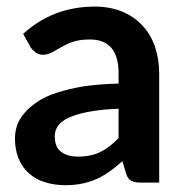

<svg xmlns="http://www.w3.org/2000/svg" viewBox="-20 -542 547 570"><path d="M332 -132.3V-219.2Q282.2 -217.3 242.2 -210Q208 -203.6 183.6 -192.4Q161.6 -182.1 151.9 -168Q142.6 -154.3 142.6 -137.7Q142.6 -104.5 162.1 -90.8Q180.7 -77.1 211.9 -77.1Q250.5 -77.1 277.8 -90.8Q304.7 -103.5 332 -132.3ZM70.8 -401.9 48.8 -441.4Q137.2 -522.5 262.2 -522.5Q305.2 -522.5 342.3 -507.8Q377.4 -493.2 402.3 -466.8Q427.7 -439.9 439.9 -403.8Q452.6 -366.7 452.6 -324.2V0H396.5Q379.4 0 369.6 -5.4Q359.4 -10.7 354.5 -26.4L343.3 -63.5Q318.8 -42 305.7 -33.2Q283.2 -17.6 267.1 -10.7Q244.1 -1 224.6 2.9Q202.1 7.8 173.8 7.8Q141.6 7.8 113.8 -1Q87.9 -8.3 66.4 -26.9Q46.9 -43.9 35.6 -70.3Q24.4 -97.2 24.4 -130.9Q24.4 -150.9 30.8 -169.9Q36.6 -187.5 52.7 -206.5Q64.5 -221.7 90.3 -239.3Q114.3 -255.9 148.4 -266.6Q186 -278.8 228 -285.6Q275.4 -292.5 332 -293.9V-324.2Q332 -375.5 310.1 -400.4Q288.6 -424.8 246.6 -424.8Q217.3 -424.8 196.8 -418Q181.6 -413.1 162.1 -402.3Q155.8 -398.4 134.8 -386.7Q121.1 -379.4 107.4 -379.4Q95.2 -379.4 85.4 -386.7Q75.2 -394.5 70.8 -401.9Z"/></svg>

Font: Lato-SemiBold
Style: Bold
Weight: 500
Designer: Lukasz Dziedzic with Adam Twardoch and Botio Nikoltchev
Foundry: tyPoland Lukasz Dziedzic
Version: ""